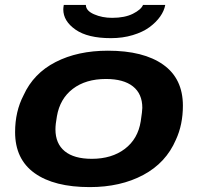

<svg xmlns="http://www.w3.org/2000/svg" viewBox="-20 -744 800 776"><path d="M428.2 -589.8Q334.5 -589.8 285.2 -624.3Q235.8 -658.7 235.8 -706.1Q235.8 -712.4 237.8 -724.1H327.1Q327.1 -700.7 360.1 -686.3Q393.1 -671.9 433.1 -671.9Q484.4 -671.9 517.3 -688.5Q550.3 -705.1 558.1 -724.1H647.9Q643.6 -700.2 627.2 -677Q610.8 -653.8 584 -634Q557.1 -614.3 516.6 -602.1Q476.1 -589.8 428.2 -589.8ZM342.8 12.2Q198.7 12.2 119.9 -44.2Q41 -100.6 41 -210Q41 -293.5 75.2 -358.9Q115.2 -447.3 204.6 -493.2Q293.9 -539.1 416 -539.1Q560.1 -539.1 639.6 -482.7Q719.2 -426.3 719.2 -316.9Q719.2 -240.2 690.9 -179.2Q650.9 -85.9 559.1 -36.9Q467.3 12.2 342.8 12.2ZM351.1 -102.1Q431.6 -102.1 484.6 -142.3Q537.6 -182.6 548.8 -253.9Q555.2 -295.9 555.2 -308.1Q555.2 -364.7 517.3 -394.8Q479.5 -424.8 408.2 -424.8Q326.7 -424.8 274.4 -385Q222.2 -345.2 210 -273.9Q204.1 -241.7 204.1 -221.2Q204.1 -163.6 241.7 -132.8Q279.3 -102.1 351.1 -102.1Z"/></svg>

Font: Archivo Expanded
Style: Bold Italic
Weight: 700
Width: 7
Italic angle: -10°
Designer: Hector Gatti
Foundry: Omnibus-Type
Version: Version 2.001